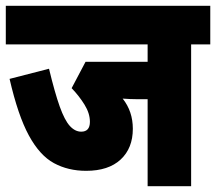

<svg xmlns="http://www.w3.org/2000/svg" viewBox="-20 -642 745 662"><path d="M639 -489V0H489V-300H451Q442 -300 429 -300.5Q416 -301 403 -302Q438 -258 438 -198Q438 -131 396 -92Q354 -53 277 -53Q215 -53 166 -79.5Q117 -106 79.5 -175Q42 -244 13 -370L149 -405Q169 -322 186 -274.5Q203 -227 221 -207.5Q239 -188 260 -188Q290 -188 290 -222Q290 -251 271.5 -281Q253 -311 227 -338L275 -429H489V-489H0V-622H705V-489Z"/></svg>

Font: Noto Sans ExtraCondensed Black
Style: Regular
Weight: 900
Width: 2
Designer: Monotype Design Team
Foundry: Monotype Imaging Inc.
Version: Version 2.013; ttfautohint (v1.8.4.7-5d5b)